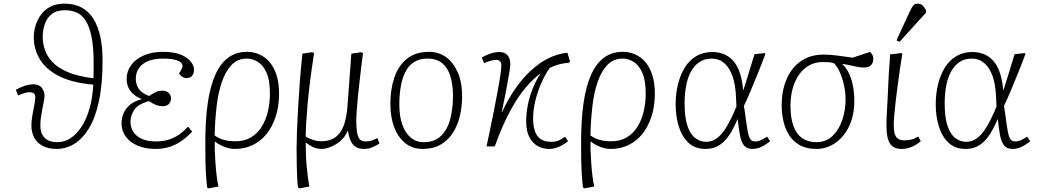

<svg xmlns="http://www.w3.org/2000/svg" viewBox="-20 -802 5696 1052"><path d="M291 14Q244 14 213 -3Q182 -20 167 -49Q152 -78 152 -115Q152 -138 157 -167.5Q162 -197 167.5 -224Q173 -251 173 -262Q175 -285 164.5 -291Q154 -297 143 -297Q131 -297 117.5 -293Q104 -289 79 -279L67 -310Q89 -323 114.5 -331.5Q140 -340 164 -340Q195 -340 209.5 -320.5Q224 -301 224 -278Q224 -265 220 -246Q216 -227 212 -205Q208 -183 204.5 -160Q201 -137 201 -114Q201 -71 224.5 -47Q248 -23 295 -23Q333 -23 366 -44.5Q399 -66 426 -106.5Q453 -147 470 -205.5Q487 -264 491 -338Q372 -349 300.5 -386.5Q229 -424 197 -479.5Q165 -535 165 -597Q165 -631 175.5 -664Q186 -697 206.5 -724Q227 -751 258.5 -766.5Q290 -782 333 -782Q387 -782 426.5 -761Q466 -740 491.5 -699.5Q517 -659 529.5 -601.5Q542 -544 542 -471Q542 -340 522 -247.5Q502 -155 466.5 -97.5Q431 -40 386 -13Q341 14 291 14ZM492 -373Q493 -397 493 -417Q493 -437 493 -458Q493 -546 481 -603Q469 -660 448 -691Q427 -722 398.5 -734Q370 -746 336 -746Q290 -746 263.5 -725Q237 -704 225.5 -670Q214 -636 214 -599Q214 -565 225.5 -530Q237 -495 266.5 -463Q296 -431 350.5 -407.5Q405 -384 492 -373Z M831 14Q777 14 735 -3.5Q693 -21 669.5 -53Q646 -85 646 -125Q646 -159 658.5 -185Q671 -211 695 -230Q719 -249 755 -258V-260Q728 -271 710 -287Q692 -303 683 -324Q674 -345 674 -370Q674 -411 698 -444.5Q722 -478 767 -498Q812 -518 872 -518Q933 -518 970.5 -502.5Q1008 -487 1025.5 -464.5Q1043 -442 1043 -421Q1043 -399 1032 -386.5Q1021 -374 1002 -374Q995 -374 987 -377Q979 -380 973 -385.5Q967 -391 961 -400Q972 -416 976 -425Q980 -434 980 -440Q980 -460 952.5 -470.5Q925 -481 873 -481Q825 -481 792 -467.5Q759 -454 741.5 -429Q724 -404 724 -370Q724 -341 739.5 -316.5Q755 -292 797 -276Q818 -290 833.5 -297.5Q849 -305 870 -305Q891 -305 904 -293Q917 -281 917 -262Q917 -246 906 -233Q895 -220 869 -220Q856 -220 839 -225.5Q822 -231 796 -248Q735 -231 715 -199.5Q695 -168 695 -134Q695 -105 710 -80.5Q725 -56 756.5 -41.5Q788 -27 835 -27Q883 -27 925.5 -44.5Q968 -62 1010 -108L1033 -81Q1002 -48 970.5 -27Q939 -6 905 4Q871 14 831 14Z M1123 230 1115 225Q1112 201 1110.5 180.5Q1109 160 1107.5 134Q1106 108 1105.5 70.5Q1105 33 1105 -24Q1105 -146 1118.5 -238.5Q1132 -331 1160 -393Q1188 -455 1231 -486.5Q1274 -518 1333 -518Q1369 -518 1401 -504Q1433 -490 1457 -462Q1481 -434 1495 -391Q1509 -348 1509 -290Q1509 -219 1490.5 -163Q1472 -107 1440 -67.5Q1408 -28 1364 -7Q1320 14 1269 14Q1238 14 1208 2Q1178 -10 1159 -26H1157Q1156 -6 1157 25Q1158 56 1160.5 91.5Q1163 127 1167 161Q1171 195 1177 220ZM1271 -28Q1320 -28 1355.5 -49.5Q1391 -71 1414 -108Q1437 -145 1448 -192Q1459 -239 1459 -289Q1459 -361 1440.5 -403Q1422 -445 1393 -463Q1364 -481 1333 -481Q1282 -481 1249 -446.5Q1216 -412 1195.5 -352.5Q1175 -293 1166.5 -217Q1158 -141 1156 -60Q1182 -42 1208.5 -35Q1235 -28 1271 -28Z M1622 230 1613 225Q1610 205 1608.5 175.5Q1607 146 1606 105.5Q1605 65 1605 10Q1605 -23 1607 -79.5Q1609 -136 1613 -207Q1617 -278 1623 -355.5Q1629 -433 1637 -508L1690 -516L1701 -511Q1688 -428 1679 -357Q1670 -286 1665 -227.5Q1660 -169 1657.5 -125.5Q1655 -82 1655 -54Q1668 -45 1692 -36.5Q1716 -28 1741 -28Q1785 -28 1815 -48Q1845 -68 1862 -110.5Q1879 -153 1884 -223L1905 -508L1958 -516L1969 -511Q1965 -485 1960.5 -445Q1956 -405 1950.5 -360Q1945 -315 1941 -271.5Q1937 -228 1934.5 -194.5Q1932 -161 1932 -146Q1932 -112 1935 -85Q1938 -58 1948.5 -42.5Q1959 -27 1983 -27Q2002 -27 2015.5 -31.5Q2029 -36 2048 -46L2059 -15Q2047 -8 2036 -2.5Q2025 3 2015 7Q2005 11 1995 12.5Q1985 14 1975 14Q1946 14 1928 2Q1910 -10 1900.5 -32.5Q1891 -55 1886 -86H1885Q1871 -51 1844.5 -29Q1818 -7 1790.5 3.5Q1763 14 1744 14Q1713 14 1690 1.5Q1667 -11 1656 -21H1655Q1655 16 1656.5 50.5Q1658 85 1661 116Q1664 147 1667.5 173.5Q1671 200 1675 220Z M2296 14Q2241 14 2201.5 -17Q2162 -48 2140.5 -103.5Q2119 -159 2119 -234Q2119 -312 2140.5 -376.5Q2162 -441 2209 -479.5Q2256 -518 2333 -518Q2383 -518 2423 -489.5Q2463 -461 2487.5 -407Q2512 -353 2512 -275Q2512 -218 2499.5 -166Q2487 -114 2461 -73.5Q2435 -33 2394 -9.5Q2353 14 2296 14ZM2302 -23Q2362 -23 2397.5 -58.5Q2433 -94 2447.5 -152Q2462 -210 2462 -277Q2462 -337 2448 -383.5Q2434 -430 2403 -455.5Q2372 -481 2322 -481Q2278 -481 2248 -461.5Q2218 -442 2200.5 -406.5Q2183 -371 2175.5 -325.5Q2168 -280 2168 -228Q2168 -166 2184 -120Q2200 -74 2230 -48.5Q2260 -23 2302 -23Z M2989 14Q2957 14 2928.5 -0.5Q2900 -15 2881.5 -48.5Q2863 -82 2863 -138Q2863 -177 2871 -221Q2879 -265 2896.5 -311Q2914 -357 2943 -401Q2900 -369 2862 -324Q2824 -279 2793 -225.5Q2762 -172 2736.5 -114.5Q2711 -57 2691 0H2646Q2654 -40 2665 -91Q2676 -142 2686.5 -196.5Q2697 -251 2706.5 -301.5Q2716 -352 2721.5 -389.5Q2727 -427 2727 -445Q2727 -460 2718.5 -467Q2710 -474 2700 -474Q2684 -474 2665 -468Q2646 -462 2632 -456L2620 -487Q2640 -499 2666 -508Q2692 -517 2717 -517Q2744 -517 2760 -500Q2776 -483 2776 -450Q2776 -436 2770 -400.5Q2764 -365 2754 -311.5Q2744 -258 2729 -189L2731 -188Q2763 -258 2803 -315.5Q2843 -373 2889 -415.5Q2935 -458 2985.5 -483Q3036 -508 3089 -513L3103 -467L3098 -458Q3080 -457 3061.5 -453.5Q3043 -450 3026 -444Q3009 -438 2992 -430Q2965 -391 2944.5 -343.5Q2924 -296 2912.5 -247Q2901 -198 2901 -151Q2901 -115 2910 -86Q2919 -57 2941 -41Q2963 -25 3000 -25Q3029 -25 3047 -35Q3065 -45 3076 -53L3093 -28Q3077 -16 3060.5 -6.5Q3044 3 3026 8.5Q3008 14 2989 14Z M3182 230 3174 225Q3171 201 3169.5 180.5Q3168 160 3166.5 134Q3165 108 3164.5 70.5Q3164 33 3164 -24Q3164 -146 3177.5 -238.5Q3191 -331 3219 -393Q3247 -455 3290 -486.5Q3333 -518 3392 -518Q3428 -518 3460 -504Q3492 -490 3516 -462Q3540 -434 3554 -391Q3568 -348 3568 -290Q3568 -219 3549.5 -163Q3531 -107 3499 -67.5Q3467 -28 3423 -7Q3379 14 3328 14Q3297 14 3267 2Q3237 -10 3218 -26H3216Q3215 -6 3216 25Q3217 56 3219.5 91.5Q3222 127 3226 161Q3230 195 3236 220ZM3330 -28Q3379 -28 3414.5 -49.5Q3450 -71 3473 -108Q3496 -145 3507 -192Q3518 -239 3518 -289Q3518 -361 3499.5 -403Q3481 -445 3452 -463Q3423 -481 3392 -481Q3341 -481 3308 -446.5Q3275 -412 3254.5 -352.5Q3234 -293 3225.5 -217Q3217 -141 3215 -60Q3241 -42 3267.5 -35Q3294 -28 3330 -28Z M3846 14Q3787 14 3751 -21Q3715 -56 3698.5 -111.5Q3682 -167 3682 -230Q3682 -289 3695 -341Q3708 -393 3732.5 -432.5Q3757 -472 3795 -494.5Q3833 -517 3883 -517Q3913 -517 3940.5 -507.5Q3968 -498 3991.5 -475Q4015 -452 4030.5 -411.5Q4046 -371 4052 -308H4053Q4067 -351 4077.5 -385.5Q4088 -420 4097 -449.5Q4106 -479 4114 -505L4170 -511L4174 -507Q4154 -453 4133 -401.5Q4112 -350 4093 -304.5Q4074 -259 4056 -222L4062 -183Q4070 -121 4076 -87Q4082 -53 4091 -40Q4100 -27 4117 -27Q4133 -27 4147.5 -33.5Q4162 -40 4183 -53L4200 -28Q4187 -18 4171.5 -8Q4156 2 4139 8Q4122 14 4103 14Q4073 14 4057.5 -4Q4042 -22 4035 -58Q4028 -94 4022 -149H4021Q4002 -103 3978.5 -66Q3955 -29 3923 -7.5Q3891 14 3846 14ZM3849 -25Q3881 -25 3908 -44.5Q3935 -64 3961 -107Q3987 -150 4015 -218L4013 -261Q4011 -335 3994 -383.5Q3977 -432 3948 -456.5Q3919 -481 3880 -481Q3840 -481 3811.5 -461.5Q3783 -442 3765 -408Q3747 -374 3739 -329.5Q3731 -285 3731 -236Q3731 -157 3747 -111Q3763 -65 3790 -45Q3817 -25 3849 -25Z M4453 14Q4401 14 4365 -5Q4329 -24 4306.5 -57.5Q4284 -91 4273.5 -134Q4263 -177 4263 -225Q4263 -289 4279.5 -340.5Q4296 -392 4326 -428.5Q4356 -465 4398 -484Q4440 -503 4491 -503Q4511 -503 4530 -501.5Q4549 -500 4568.5 -497.5Q4588 -495 4608.5 -492Q4629 -489 4652 -486L4748 -518Q4754 -510 4759.5 -502Q4765 -494 4765 -478Q4765 -464 4758.5 -453Q4752 -442 4741 -437Q4730 -432 4716 -432Q4700 -432 4684 -434.5Q4668 -437 4647.5 -442Q4627 -447 4596 -452V-450Q4620 -427 4634 -395Q4648 -363 4654.5 -325.5Q4661 -288 4661 -246Q4661 -191 4645.5 -143.5Q4630 -96 4602 -61Q4574 -26 4536 -6Q4498 14 4453 14ZM4453 -23Q4506 -23 4541.5 -57Q4577 -91 4595 -144.5Q4613 -198 4613 -257Q4613 -296 4604.5 -334.5Q4596 -373 4582 -405Q4568 -437 4550 -455Q4535 -460 4522.5 -461Q4510 -462 4487 -462Q4436 -462 4396.5 -432.5Q4357 -403 4334.5 -350Q4312 -297 4311 -226Q4311 -157 4327 -112.5Q4343 -68 4375 -45.5Q4407 -23 4453 -23Z M4922 14Q4899 14 4883.5 7.5Q4868 1 4857.5 -14Q4847 -29 4842 -54Q4837 -79 4837 -115Q4837 -119 4837 -126.5Q4837 -134 4837.5 -145Q4838 -156 4838.5 -169.5Q4839 -183 4840 -199.5Q4841 -216 4842 -234.5Q4843 -253 4844 -273.5Q4845 -294 4846 -316Q4847 -338 4848 -361Q4849 -384 4850.5 -407.5Q4852 -431 4854 -455.5Q4856 -480 4857 -504L4919 -511L4924 -507Q4917 -467 4910.5 -421.5Q4904 -376 4898 -330Q4892 -284 4887 -241.5Q4882 -199 4879.5 -166.5Q4877 -134 4877 -115Q4877 -95 4880.5 -76Q4884 -57 4896.5 -45Q4909 -33 4936 -33Q4957 -33 4974.5 -37.5Q4992 -42 5011 -54L5025 -28Q5012 -17 4996 -7.5Q4980 2 4961.5 8Q4943 14 4922 14ZM4909 -573 4892 -581 4965 -739Q4975 -760 4983 -771Q4991 -782 5008 -782Q5025 -782 5035 -772Q5045 -762 5054 -746V-733Z M5271 14Q5212 14 5176 -21Q5140 -56 5123.5 -111.5Q5107 -167 5107 -230Q5107 -289 5120 -341Q5133 -393 5157.5 -432.5Q5182 -472 5220 -494.5Q5258 -517 5308 -517Q5338 -517 5365.5 -507.5Q5393 -498 5416.5 -475Q5440 -452 5455.5 -411.5Q5471 -371 5477 -308H5478Q5492 -351 5502.5 -385.5Q5513 -420 5522 -449.5Q5531 -479 5539 -505L5595 -511L5599 -507Q5579 -453 5558 -401.5Q5537 -350 5518 -304.5Q5499 -259 5481 -222L5487 -183Q5495 -121 5501 -87Q5507 -53 5516 -40Q5525 -27 5542 -27Q5558 -27 5572.5 -33.5Q5587 -40 5608 -53L5625 -28Q5612 -18 5596.5 -8Q5581 2 5564 8Q5547 14 5528 14Q5498 14 5482.5 -4Q5467 -22 5460 -58Q5453 -94 5447 -149H5446Q5427 -103 5403.5 -66Q5380 -29 5348 -7.5Q5316 14 5271 14ZM5274 -25Q5306 -25 5333 -44.5Q5360 -64 5386 -107Q5412 -150 5440 -218L5438 -261Q5436 -335 5419 -383.5Q5402 -432 5373 -456.5Q5344 -481 5305 -481Q5265 -481 5236.5 -461.5Q5208 -442 5190 -408Q5172 -374 5164 -329.5Q5156 -285 5156 -236Q5156 -157 5172 -111Q5188 -65 5215 -45Q5242 -25 5274 -25Z"/></svg>

Font: Literata 18pt ExtraLight
Style: Italic
Weight: 250
Italic angle: -2°
Designer: Latin by Veronika Burian and Jose Scaglione. Greek by Irene Vlachou. Cyrillic by Vera Evstafieva
Foundry: TypeTogether
Version: Version 3.103;gftools[0.9.29]